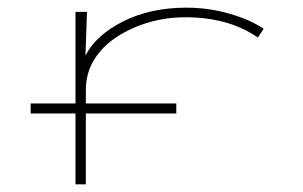

<svg xmlns="http://www.w3.org/2000/svg" viewBox="-20 -480 790 501"><path d="M177 1V-184H60V-210H177V-449H207L203 -335Q231 -389 302 -424.5Q373 -460 466 -460Q524 -460 578 -444.5Q632 -429 668 -405L653 -382Q614 -409 566.5 -422Q519 -435 464 -435Q414 -435 368 -421.5Q322 -408 284.5 -383.5Q247 -359 225.5 -324Q204 -289 204 -245V-210H440V-184H204V1Z"/></svg>

Font: Inconsolata ExtraExpanded ExtraLight
Style: Regular
Weight: 200
Width: 8
Monospace: yes
Designer: Raph Levien, Cyreal, Brenton Simpson
Foundry: Raph Levien, Cyreal, Google
Version: Version 3.100; ttfautohint (v1.8.4.7-5d5b)